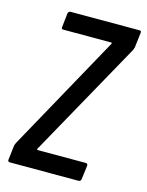

<svg xmlns="http://www.w3.org/2000/svg" viewBox="-108 -767 638 834"><g transform="rotate(15 211.0 -350.0)"><path d="M10 -10 18 -77Q20 -83 23 -89L312 -612Q313 -614 312 -615.5Q311 -617 310 -617H94Q84 -617 86 -627L93 -690Q94 -694 97 -697Q100 -700 104 -700H414Q424 -700 422 -690L414 -623Q414 -621 410 -611L119 -88Q118 -86 119 -84.5Q120 -83 122 -83H338Q347 -83 347 -73L339 -10Q337 0 328 0H18Q14 0 11.5 -3Q9 -6 10 -10Z"/></g></svg>

Font: Barlow Condensed Medium
Style: Italic
Weight: 500
Width: 3
Italic angle: -7°
Designer: Jeremy Tribby
Foundry: Tribby Type
Version: Version 1.408